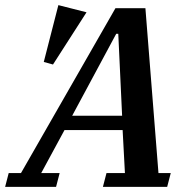

<svg xmlns="http://www.w3.org/2000/svg" viewBox="-74 -730 749 750"><path d="M-40 -54H8L377 -698H494L545 -54H593L579 0H328L342 -54H414L405 -222H178L87 -54H159L145 0H-54ZM208 -278H403L388 -598H380ZM154 -710 264 -682 133 -478 97 -488Z"/></svg>

Font: IBM Plex Serif SmBld
Style: Italic
Weight: 600
Italic angle: -14°
Designer: Mike Abbink, Paul van der Laan, Pieter van Rosmalen
Foundry: Bold Monday
Version: Version 3.001